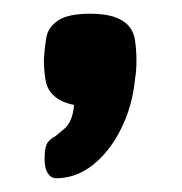

<svg xmlns="http://www.w3.org/2000/svg" viewBox="-20 -148 265 280"><path d="M61 112Q61 112 57 111Q53 110 49 103.5Q45 97 45 83Q45 64 51 58Q57 52 59 52Q60 51 73 40.5Q86 30 88 5Q78 3 70.5 -0.5Q63 -4 57 -10Q48 -19 46 -33.5Q44 -48 44 -62Q45 -78 47.5 -93Q50 -108 64.5 -118Q79 -128 112 -128Q150 -128 166 -112Q175 -103 177 -88.5Q179 -74 179 -60Q179 -53 178.5 -46Q178 -39 177 -33Q173 7 156.5 40Q140 73 115.5 92.5Q91 112 61 112Z"/></svg>

Font: Fredoka Medium
Style: Regular
Weight: 500
Designer: Ben Nathan
Foundry: Milena B. Brandão, Ben Nathan
Version: Version 2.001